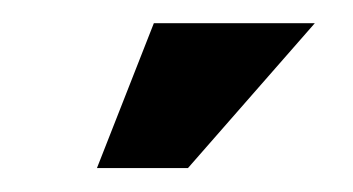

<svg xmlns="http://www.w3.org/2000/svg" viewBox="-20 -695 298 162"><path d="M61.8 -553.2 109.8 -675.4H245.6L138.6 -553.2Z"/></svg>

Font: Maven Pro VF Beta
Style: Regular
Weight: 400
Designer: Joe Prince
Foundry: Joe Prince
Version: Version 2.002